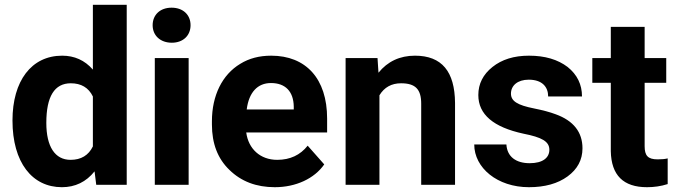

<svg xmlns="http://www.w3.org/2000/svg" viewBox="-20 -770 2821 800"><path d="M238 10C293 10 339 -12 374 -56L381 0H508V-750H367V-480C333 -519 290 -538 239 -538C111 -538 32 -433 32 -268C32 -93 114 10 238 10ZM275 -423C318 -423 349 -405 367 -368V-160C349 -123 318 -104 274 -104C209 -104 173 -159 173 -258C173 -368 207 -423 275 -423Z M766 -528H625V0H766ZM616 -665C616 -622 648 -592 696 -592C743 -592 774 -622 774 -665C774 -708 743 -738 695 -738C647 -738 616 -708 616 -665Z M1125 10C1213 10 1290 -26 1331 -85L1262 -163C1231 -124 1189 -104 1135 -104C1064 -104 1015 -150 1006 -218H1343V-276C1343 -443 1254 -538 1110 -538C1061 -538 1018 -527 981 -504C906 -459 863 -372 863 -265V-251C863 -172 887 -109 936 -62C985 -14 1048 10 1125 10ZM1109 -424C1169 -424 1203 -389 1204 -326V-314H1008C1017 -385 1053 -424 1109 -424Z M1420 0H1561V-373C1581 -406 1611 -423 1651 -423C1711 -423 1735 -398 1735 -338V0H1876V-341C1875 -472 1821 -538 1709 -538C1646 -538 1595 -514 1557 -467L1553 -528H1420Z M2269 -146C2269 -113 2242 -90 2187 -90C2130 -90 2093 -117 2090 -168H1956C1956 -71 2052 10 2184 10C2250 10 2304 -5 2345 -35C2386 -65 2407 -104 2407 -152C2407 -219 2370 -267 2295 -294C2271 -303 2241 -311 2206 -318C2135 -332 2109 -349 2109 -380C2109 -413 2136 -438 2183 -438C2239 -438 2264 -408 2264 -368H2405C2405 -418 2385 -459 2345 -491C2304 -522 2251 -538 2184 -538C2121 -538 2071 -522 2032 -491C1993 -460 1973 -421 1973 -374C1973 -293 2036 -240 2161 -213C2237 -198 2269 -181 2269 -146Z M2448 -425H2525V-140C2527 -40 2577 10 2676 10C2705 10 2734 6 2762 -3V-110C2750 -107 2736 -106 2720 -106C2679 -106 2666 -122 2666 -161V-425H2756V-528H2666V-658H2525V-528H2448Z"/></svg>

Font: Noto Sans KR Bold
Style: Regular
Weight: 700
Designer: Ryoko NISHIZUKA  (kana & ideographs); Paul D. Hunt (Latin, Greek & Cyrillic); Wenlong ZHANG  (bopomofo); Sandoll Communi
Foundry: Adobe Systems Incorporated
Version: Version 1.004;PS 1.004;hotconv 1.0.82;makeotf.lib2.5.63406